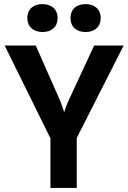

<svg xmlns="http://www.w3.org/2000/svg" viewBox="-20 -924 629 944"><path d="M114.3 -835.4Q114.3 -867.2 134.3 -885.5Q154.3 -903.8 188.5 -903.8Q222.7 -903.8 242.9 -885.5Q263.2 -867.2 263.2 -835.4Q263.2 -803.7 243.2 -785.2Q223.1 -766.6 189 -766.6Q154.8 -766.6 134.5 -785.4Q114.3 -804.2 114.3 -835.4ZM326.7 -835.4Q326.7 -867.2 346.4 -885.5Q366.2 -903.8 400.4 -903.8Q434.6 -903.8 454.8 -885.5Q475.1 -867.2 475.1 -835.4Q475.1 -803.7 455.1 -785.2Q435.1 -766.6 400.9 -766.6Q366.7 -766.6 346.7 -785.2Q326.7 -803.7 326.7 -835.4ZM228 -243.7 2.9 -700.2H155.8L277.8 -423.8Q283.2 -410.6 294.9 -374H296.4Q300.8 -392.1 314.5 -423.8L442.9 -700.2H587.9L357.4 -245.6V0H228Z"/></svg>

Font: Selawik Semibold
Style: Regular
Weight: 600
Designer: Aaron Bell
Foundry: Microsoft Corporation
Version: Version 1.01